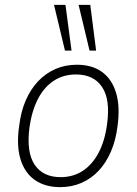

<svg xmlns="http://www.w3.org/2000/svg" viewBox="-20 -761 561 789"><path d="M227 8Q165 8 123 -21.5Q81 -51 64 -107.5Q47 -164 59 -245Q66 -303 86 -349Q106 -395 137 -427.5Q168 -460 208 -477.5Q248 -495 296 -495Q358 -495 399 -465.5Q440 -436 457 -379.5Q474 -323 463 -243Q456 -185 436 -138.5Q416 -92 385.5 -59.5Q355 -27 315 -9.5Q275 8 227 8ZM229 -33Q280 -33 319.5 -58.5Q359 -84 385 -133Q411 -182 420 -251Q434 -352 399.5 -403.5Q365 -455 292 -455Q241 -455 201.5 -429.5Q162 -404 136.5 -355.5Q111 -307 101 -237Q88 -135 122.5 -84Q157 -33 229 -33ZM348 -553 303 -741H351L375 -553ZM247 -553 202 -741H249L274 -553Z"/></svg>

Font: Nunito Sans 10pt SemiCondensed ExtraLight
Style: Italic
Weight: 250
Width: 4
Italic angle: -9°
Designer: Vernon Adams
Foundry: Vernon Adams
Version: Version 3.101;gftools[0.9.27]